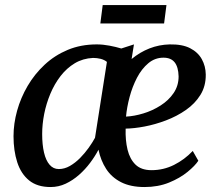

<svg xmlns="http://www.w3.org/2000/svg" viewBox="-20 -744 881 774"><path d="M520 -565 510.5 -506Q543.5 -533.5 582.5 -548.8Q621.5 -564 664 -565Q714.5 -566 746.2 -549.8Q778 -533.5 793.5 -505.5Q809 -477.5 809.5 -443.5Q810 -397 788 -361.5Q766 -326 729.2 -300.5Q692.5 -275 648.8 -258.5Q605 -242 562.8 -234Q520.5 -226 486.5 -225.5Q485 -178.5 494.2 -140.5Q503.5 -102.5 526.5 -80.2Q549.5 -58 591 -58Q639 -58 681.5 -79.2Q724 -100.5 757 -135.5L779.5 -96Q766.5 -76 736 -51Q705.5 -26 661.5 -8Q617.5 10 562.5 10Q506.5 10 468.2 -9.5Q430 -29 408 -63Q386 -97 377 -140.5Q363.5 -114.5 343.5 -87.8Q323.5 -61 298.5 -39Q273.5 -17 244.8 -3.5Q216 10 184 10Q130 10 97.2 -16.8Q64.5 -43.5 49.5 -90Q34.5 -136.5 34.5 -195Q34.5 -245.5 49 -297.8Q63.5 -350 91.5 -397.8Q119.5 -445.5 160 -483.2Q200.5 -521 253.2 -543Q306 -565 370 -565Q395 -565 421.2 -560Q447.5 -555 469 -548.5ZM363 -188.5 411 -494.5Q400.5 -503 385.8 -506.8Q371 -510.5 355 -510.5Q314 -508.5 281.5 -489Q249 -469.5 224.2 -437.5Q199.5 -405.5 183 -366Q166.5 -326.5 158.2 -284.8Q150 -243 150 -204Q150 -160.5 157.5 -128.8Q165 -97 180 -79.8Q195 -62.5 217 -62.5Q240 -62.5 261.8 -75Q283.5 -87.5 302.8 -107Q322 -126.5 337.5 -148.2Q353 -170 363 -188.5ZM639 -511.5Q604.5 -511.5 577.8 -489Q551 -466.5 532.2 -430.5Q513.5 -394.5 502.5 -353.2Q491.5 -312 488 -274Q521 -275.5 558 -286.8Q595 -298 627.5 -318.8Q660 -339.5 680 -369Q700 -398.5 700 -436Q699 -474 684 -492.8Q669 -511.5 639 -511.5ZM394 -723.5H651L641.5 -649.5H384.5Z"/></svg>

Font: Merriweather 24pt Medium
Style: Italic
Weight: 500
Italic angle: -7.8°
Version: Version 2.101